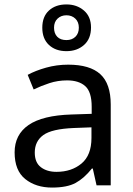

<svg xmlns="http://www.w3.org/2000/svg" viewBox="-20 -837 601 867"><path d="M288 -545Q386 -545 433 -502Q480 -459 480 -365V0H416L399 -76H395Q360 -32 321.5 -11Q283 10 215 10Q142 10 94 -28.5Q46 -67 46 -149Q46 -229 109 -272.5Q172 -316 303 -320L394 -323V-355Q394 -422 365 -448Q336 -474 283 -474Q241 -474 203 -461.5Q165 -449 132 -433L105 -499Q140 -518 188 -531.5Q236 -545 288 -545ZM314 -259Q214 -255 175.5 -227Q137 -199 137 -148Q137 -103 164.5 -82Q192 -61 235 -61Q303 -61 348 -98.5Q393 -136 393 -214V-262ZM280 -606Q231 -606 201 -634Q171 -662 171 -712Q171 -762 201 -789.5Q231 -817 280 -817Q327 -817 359 -789.5Q391 -762 391 -713Q391 -662 359.5 -634Q328 -606 280 -606ZM280 -656Q305 -656 320.5 -671Q336 -686 336 -712Q336 -738 320 -753Q304 -768 280 -768Q256 -768 240 -753Q224 -738 224 -712Q224 -686 238.5 -671Q253 -656 280 -656Z"/></svg>

Font: Noto Sans Lisu
Style: Regular
Weight: 400
Designer: Monotype Design Team. David Williams.
Foundry: Monotype Imaging Inc.
Version: Version 2.102